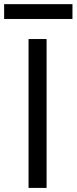

<svg xmlns="http://www.w3.org/2000/svg" viewBox="-60 -918 374 938"><path d="M167.6 -727.3V0H79.5V-727.3ZM294 -897.7V-825.3H-39.8V-897.7Z"/></svg>

Font: Interface
Style: Regular
Weight: 400
Designer: Rasmus Andersson
Foundry: rsms
Version: Version 1.8